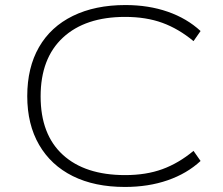

<svg xmlns="http://www.w3.org/2000/svg" viewBox="-20 -733 882 761"><path d="M475 8Q355 8 268.5 -35Q182 -78 135 -159Q88 -240 88 -352Q88 -465 134.5 -546Q181 -627 269 -670Q357 -713 477 -713Q569 -713 645 -686.5Q721 -660 775 -610L747 -570Q688 -619 623.5 -642.5Q559 -666 476 -666Q318 -666 229.5 -584Q141 -502 141 -351Q141 -200 229 -119.5Q317 -39 476 -39Q559 -39 623.5 -62.5Q688 -86 747 -135L775 -95Q721 -45 644.5 -18.5Q568 8 475 8Z"/></svg>

Font: Nunito Sans 10pt Expanded ExtraLight
Style: Regular
Weight: 250
Width: 7
Designer: Vernon Adams
Foundry: Vernon Adams
Version: Version 3.101;gftools[0.9.27]